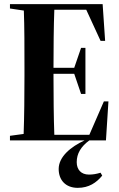

<svg xmlns="http://www.w3.org/2000/svg" viewBox="-20 -677 572 926"><path d="M28 -636 95 -626C98 -549 98 -443 98 -354V-310C98 -219 97 -110 94 -31L28 -22V0H388C321 31 263 79 263 138C263 191 296 229 355 229C409 229 445 204 473 170L465 156C445 162 429 165 409 165C371 165 350 141 350 105C350 64 370 30 411 0H491L503 -188H481L411 -27H242C239 -106 238 -217 238 -310V-321H338L371 -224H392V-446H371L338 -350H238V-354C238 -444 239 -552 242 -630H396L465 -480H487L475 -657H28Z"/></svg>

Font: Source Serif 4 Display
Style: Bold
Weight: 700
Designer: Frank Grießhammer
Foundry: Adobe Systems Incorporated
Version: Version 4.004;hotconv 1.0.117;makeotfexe 2.5.65602